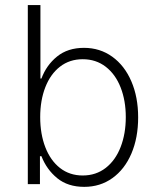

<svg xmlns="http://www.w3.org/2000/svg" viewBox="-20 -727 613 758"><path d="M89.8 -707H139.6V-417H143.6Q163.1 -469.7 205.3 -503.9Q247.6 -538.1 311.5 -538.1Q374.5 -538.1 423.1 -503.2Q471.7 -468.3 498.5 -406Q525.4 -343.8 525.4 -263.7Q525.4 -183.1 498.8 -120.8Q472.2 -58.6 423.8 -23.9Q375.5 10.7 312.5 10.7Q248 10.7 206.1 -23.4Q164.1 -57.6 143.6 -110.4H137.7V0H89.8ZM306.6 -34.2Q358.9 -34.2 397.5 -64.2Q436 -94.2 456.3 -146.7Q476.6 -199.2 476.6 -264.6Q476.6 -329.6 456.3 -381.6Q436 -433.6 397.5 -463.4Q358.9 -493.2 306.6 -493.2Q254.9 -493.2 217 -463.9Q179.2 -434.6 158.9 -382.6Q138.7 -330.6 138.7 -264.6Q138.7 -198.2 158.9 -145.8Q179.2 -93.3 217 -63.7Q254.9 -34.2 306.6 -34.2Z"/></svg>

Font: Pretendard JP ExtraLight
Style: Regular
Weight: 200
Designer: Base glyphs from Inter by Rasmus Andersson; Hangeul glyphs from Noto Sans CJK(Source Han Sans) by Jang Soo-young and Kan
Foundry: Kil Hyung-jin
Version: Version 1.309